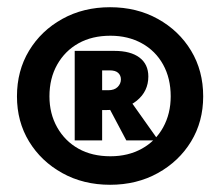

<svg xmlns="http://www.w3.org/2000/svg" viewBox="-20 -728 610 532"><path d="M285 -216Q211 -216 152.5 -248.5Q94 -281 60.5 -336Q27 -391 27 -461Q27 -532 60.5 -587.5Q94 -643 152.5 -675.5Q211 -708 285 -708Q359 -708 417.5 -675.5Q476 -643 509.5 -587.5Q543 -532 543 -461Q543 -391 509.5 -336Q476 -281 417.5 -248.5Q359 -216 285 -216ZM286 -295Q335 -295 373 -316Q411 -337 432 -375Q453 -413 453 -461Q453 -511 432 -549Q411 -587 373 -608Q335 -629 286 -629Q235 -629 197.5 -608Q160 -587 138.5 -549Q117 -511 117 -461Q117 -413 138.5 -375Q160 -337 197.5 -316Q235 -295 286 -295ZM187 -339V-587H297Q342 -587 366.5 -568.5Q391 -550 391 -516Q391 -475 359 -449Q327 -423 273 -423H189V-478H280Q297 -478 306 -487Q315 -496 315 -508Q315 -519 307.5 -526Q300 -533 284 -533H263V-339ZM330 -339 268 -456 334 -459 419 -339Z"/></svg>

Font: Ysabeau Infant Black
Style: Regular
Weight: 900
Designer: Christian Thalmann (Catharsis Fonts)
Version: Version 2.001;gftools[0.9.30]; featfreeze: ss01,ss02,lnum